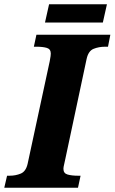

<svg xmlns="http://www.w3.org/2000/svg" viewBox="-43 -876 535 896"><path d="M-23 0 -10 -56H2Q30 -56 54 -66Q78 -76 86 -112L189 -590Q192 -605 193 -613.5Q194 -622 194 -626Q194 -647 175.5 -652.5Q157 -658 127 -658H115L127 -714H472L461 -658H448Q418 -658 393.5 -648Q369 -638 361 -600L262 -135Q259 -119 256 -107.5Q253 -96 253 -88Q253 -67 272.5 -61.5Q292 -56 321 -56H333L321 0ZM167 -771 186 -856H456L437 -771Z"/></svg>

Font: Noto Serif SemiCondensed ExtraBold
Style: Italic
Weight: 800
Width: 4
Italic angle: -12°
Designer: Monotype Design Team
Foundry: Monotype Imaging Inc.
Version: Version 2.014; ttfautohint (v1.8.4.7-5d5b)